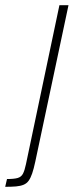

<svg xmlns="http://www.w3.org/2000/svg" viewBox="-113 -530 288 740"><path d="M-93 190 -86 160Q-59 160 -45 156Q-31 152 -24.5 139.5Q-18 127 -13 103L116 -510H151L23 93Q17 121 11 138.5Q5 156 -2.5 166.5Q-10 177 -22 182Q-34 187 -51 188.5Q-68 190 -93 190Z"/></svg>

Font: Saira Condensed Thin
Style: Italic
Weight: 250
Width: 3
Italic angle: -12°
Designer: Hector Gatti with collaboration of the Omnibus-Type team
Foundry: Omnibus-Type
Version: Version 1.101